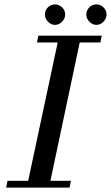

<svg xmlns="http://www.w3.org/2000/svg" viewBox="-20 -852 504 872"><path d="M464 -786Q464 -768 450 -753.5Q436 -739 418 -739Q400 -739 386 -753.5Q372 -768 372 -786Q372 -805 385.5 -818.5Q399 -832 418 -832Q436 -832 450 -818.5Q464 -805 464 -786ZM276 -786Q276 -768 262 -753.5Q248 -739 230 -739Q212 -739 198 -753.5Q184 -768 184 -786Q184 -805 197.5 -818.5Q211 -832 230 -832Q248 -832 262 -818.5Q276 -805 276 -786ZM154 -690H442L436 -659H342L209 -31H302L296 0H8L14 -31H108L242 -659H148Z"/></svg>

Font: GFS Didot
Style: Italic
Weight: 400
Italic angle: -12°
Designer: Takis Katsoulidis and George D. Matthiopoulos
Foundry: George Matthiopoulos and Takis Katsoulidis
Version: Version 1.0